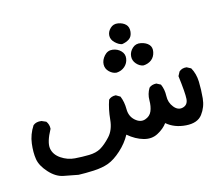

<svg xmlns="http://www.w3.org/2000/svg" viewBox="-75 -326 769 667"><g transform="rotate(-15 309.0 7.0)"><path d="M130.9 243.2Q106.4 238.3 79.6 233.4Q52.7 228.5 29.3 202.6Q5.9 176.8 2 152.3Q-2 127.9 2 96.2Q5.9 64.5 24.4 36.1Q36.1 26.4 54.7 29.3L70.3 36.1Q79.1 47.9 78.1 63.5Q54.7 106.4 58.6 129.4Q62.5 152.3 85 167.5Q107.4 182.6 133.3 184.6Q159.2 186.5 184.1 186Q209 185.5 226.1 175.8Q243.2 166 263.2 144.5Q283.2 123 286.6 86.4Q290 49.8 300.8 18.6Q310.5 8.8 327.1 9.8L341.8 18.6Q350.6 40 350.6 65.9Q350.6 91.8 368.2 107.4Q385.7 123 403.8 117.2Q421.9 111.3 428.7 95.2Q435.5 79.1 435.5 56.6Q435.5 34.2 447.3 14.6Q457 5.9 473.6 6.8L488.3 14.6Q497.1 34.2 496.1 57.6Q495.1 81.1 509.3 98.6Q523.4 116.2 541.5 111.3Q559.6 106.4 561 85.4Q562.5 64.5 554.7 2L562.5 -12.7Q573.2 -22.5 589.8 -20.5L604.5 -12.7Q617.2 9.8 618.2 38.6Q619.1 67.4 616.2 98.1Q613.3 128.9 595.2 152.8Q577.1 176.8 536.1 173.8Q495.1 170.9 467.8 147.5Q455.1 165 432.1 177.2Q409.2 189.5 381.3 181.6Q353.5 173.8 327.1 151.4Q312.5 178.7 287.1 201.7Q261.7 224.6 239.3 232.9Q216.8 241.2 185.5 242.7Q154.3 244.1 130.9 243.2ZM350.6 -65.4Q336.9 -66.4 325.2 -77.6Q313.5 -88.9 314 -104.5Q314.5 -120.1 327.1 -134.3Q339.8 -148.4 357.4 -146Q375 -143.6 386.2 -131.8Q397.5 -120.1 395 -104Q392.6 -87.9 380.4 -77.1Q368.2 -66.4 350.6 -65.4ZM447.3 -65.4Q433.6 -67.4 422.9 -79.6Q412.1 -91.8 413.6 -107.4Q415 -123 427.7 -134.8Q440.4 -146.5 458.5 -142.6Q476.6 -138.7 485.8 -128.4Q495.1 -118.2 491.7 -101.6Q488.3 -85 476.6 -75.7Q464.8 -66.4 447.3 -65.4ZM394.5 -156.2Q382.8 -158.2 370.6 -169.9Q358.4 -181.6 358.9 -195.8Q359.4 -210 371.1 -221.2Q382.8 -232.4 399.4 -229.5Q416 -226.6 425.8 -216.8Q435.5 -207 433.6 -189.9Q431.6 -172.9 420.4 -165.5Q409.2 -158.2 394.5 -156.2Z"/></g></svg>

Font: JasonHandwriting2
Style: Regular
Weight: 400
Version: Version 1.05.10